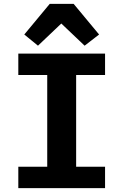

<svg xmlns="http://www.w3.org/2000/svg" viewBox="-20 -976 640 996"><path d="M75 0V-111H225V-587H75V-698H525V-587H375V-111H525V0ZM362 -956 494 -797 419 -739 298 -854 177 -739 106 -797 238 -956Z"/></svg>

Font: Lilex
Style: Regular
Weight: 400
Monospace: yes
Designer: Mike Abbink, Paul van der Laan, Pieter van Rosmalen, Mikhael Khrustik
Foundry: Mikhael Khrustik
Version: Version 2.510